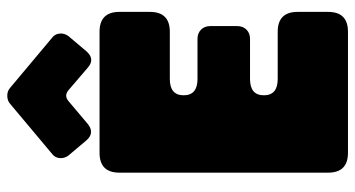

<svg xmlns="http://www.w3.org/2000/svg" viewBox="-250 -750 1000 541"><g transform="rotate(-90 250.5 -480.0)"><path d="M34 -644Q34 -700 90 -700H431Q487 -700 487 -644V-558Q487 -502 431 -502H298Q252 -502 252 -463Q252 -424 298 -424H411Q427 -424 437 -414Q447 -404 447 -388V-312Q447 -296 437 -286Q427 -276 411 -276H298Q252 -276 252 -237Q252 -198 298 -198H431Q487 -198 487 -142V-56Q487 0 431 0H90Q34 0 34 -56ZM82 -788Q74 -799 75 -812Q76 -825 86 -833L228 -952Q237 -960 251 -960Q264 -960 273 -952L415 -833Q425 -825 426 -812Q427 -799 419 -788L376 -737Q354 -712 330 -733L267 -787Q251 -801 235 -787L171 -733Q146 -713 125 -737Z"/></g></svg>

Font: LT Crewmate
Style: Regular
Weight: 400
Designer: Daniel Lyons
Foundry: LyonsType
Version: Version 1.001;FEAKit 1.0